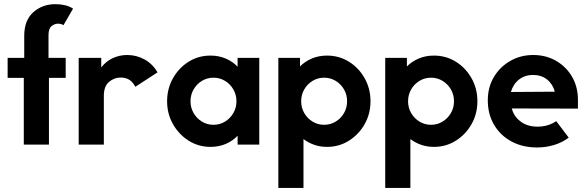

<svg xmlns="http://www.w3.org/2000/svg" viewBox="-20 -695 2819 923"><path d="M285.4 -574.3Q272.9 -581.2 259 -581.2Q242.4 -581.2 227.8 -569.4Q213.2 -557.6 213.2 -525.7V-416.7H295.8V-320.8H215.3V0H94.4V-320.8H16.7V-416.7H96.5V-522.9Q96.5 -597.2 139.9 -636.1Q183.3 -675 247.2 -675Q270.8 -675 292.7 -669.8Q314.6 -664.6 331.2 -653.5Z M630.6 -277.8Q625.7 -286.8 619.4 -295.1Q598.6 -322.2 559.7 -322.2Q528.5 -322.2 503.8 -301Q479.2 -279.9 479.2 -234.7V0H358.3V-416.7H466.7V-370.8Q488.9 -400 521.5 -415.3Q554.2 -430.6 591.7 -430.6Q636.1 -430.6 674.7 -409.4Q713.2 -388.2 737.5 -347.2Q737.5 -347.2 630.6 -277.8Z M991.7 11.1Q934 11.1 886.8 -18.8Q839.6 -48.6 811.5 -98.3Q783.3 -147.9 783.3 -208.3Q783.3 -268.8 811.5 -318.8Q839.6 -368.8 886.8 -398.3Q934 -427.8 991.7 -427.8Q1031.9 -427.8 1065.3 -413.5Q1098.6 -399.3 1122.2 -374.3V-416.7H1226.4V0H1122.2V-42.4Q1098.6 -17.4 1065.3 -3.1Q1031.9 11.1 991.7 11.1ZM1006.2 -95.1Q1036.8 -95.1 1061.8 -110.4Q1086.8 -125.7 1101.7 -151.4Q1116.7 -177.1 1116.7 -208.3Q1116.7 -239.6 1101.7 -265.3Q1086.8 -291 1061.8 -306.2Q1036.8 -321.5 1006.2 -321.5Q975.7 -321.5 950.7 -306.2Q925.7 -291 910.8 -265.3Q895.8 -239.6 895.8 -208.3Q895.8 -177.1 910.8 -151.4Q925.7 -125.7 950.7 -110.4Q975.7 -95.1 1006.2 -95.1Z M1318.1 208.3V-416.7H1422.2V-375.7Q1446.5 -400 1479.5 -413.9Q1512.5 -427.8 1552.1 -427.8Q1610.4 -427.8 1657.6 -398.3Q1704.9 -368.8 1733 -318.8Q1761.1 -268.8 1761.1 -208.3Q1761.1 -147.9 1733 -98.3Q1704.9 -48.6 1657.6 -18.8Q1610.4 11.1 1552.1 11.1Q1518.8 11.1 1490.3 1Q1461.8 -9 1438.9 -26.4V208.3ZM1538.2 -95.1Q1568.8 -95.1 1593.8 -110.4Q1618.8 -125.7 1633.7 -151.4Q1648.6 -177.1 1648.6 -208.3Q1648.6 -239.6 1633.7 -265.3Q1618.8 -291 1593.8 -306.2Q1568.8 -321.5 1538.2 -321.5Q1507.6 -321.5 1482.6 -306.2Q1457.6 -291 1442.7 -265.3Q1427.8 -239.6 1427.8 -208.3Q1427.8 -177.1 1442.7 -151.4Q1457.6 -125.7 1482.6 -110.4Q1507.6 -95.1 1538.2 -95.1Z M1831.9 208.3V-416.7H1936.1V-375.7Q1960.4 -400 1993.4 -413.9Q2026.4 -427.8 2066 -427.8Q2124.3 -427.8 2171.5 -398.3Q2218.8 -368.8 2246.9 -318.8Q2275 -268.8 2275 -208.3Q2275 -147.9 2246.9 -98.3Q2218.8 -48.6 2171.5 -18.8Q2124.3 11.1 2066 11.1Q2032.6 11.1 2004.2 1Q1975.7 -9 1952.8 -26.4V208.3ZM2052.1 -95.1Q2082.6 -95.1 2107.6 -110.4Q2132.6 -125.7 2147.6 -151.4Q2162.5 -177.1 2162.5 -208.3Q2162.5 -239.6 2147.6 -265.3Q2132.6 -291 2107.6 -306.2Q2082.6 -321.5 2052.1 -321.5Q2021.5 -321.5 1996.5 -306.2Q1971.5 -291 1956.6 -265.3Q1941.7 -239.6 1941.7 -208.3Q1941.7 -177.1 1956.6 -151.4Q1971.5 -125.7 1996.5 -110.4Q2021.5 -95.1 2052.1 -95.1Z M2713.9 -33.3Q2682.6 -9.7 2643.4 2.1Q2604.2 13.9 2561.8 13.9Q2491.7 13.9 2438.2 -15.3Q2384.7 -44.4 2354.9 -95.5Q2325 -146.5 2325 -212.5Q2325 -275.7 2354.2 -324.7Q2383.3 -373.6 2433 -402.1Q2482.6 -430.6 2543.1 -430.6Q2604.9 -430.6 2653.5 -402.4Q2702.1 -374.3 2730.2 -325.7Q2758.3 -277.1 2758.3 -215.3V-172.9L2440.3 -173.6Q2450 -136.1 2480.6 -112.5Q2513.2 -86.1 2564.6 -86.1Q2604.2 -86.1 2636.1 -102.1Q2645.8 -106.9 2654.2 -112.5Q2654.2 -112.5 2713.9 -33.3ZM2647.2 -254.2Q2636.8 -291.7 2609.4 -313.2Q2581.9 -334.7 2541.7 -334.7Q2503.5 -334.7 2475.3 -312.8Q2447.2 -291 2436.1 -252.8Q2436.1 -252.8 2647.2 -254.2Z"/></svg>

Font: co2trust
Style: Bold
Weight: 700
Designer: Kristian Moeller
Foundry: Dicotype
Version: Version 1.000